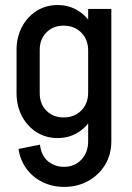

<svg xmlns="http://www.w3.org/2000/svg" viewBox="-20 -540 517 754"><path d="M326.2 18V-505H417.2V18ZM45 -173.8V-344.2H136V-173.8ZM136 -344H45Q45 -394.2 66.1 -434.2Q87.2 -474.2 123.8 -497.2Q160.2 -520.2 206.5 -520.2L229.5 -439.2Q188.8 -439.2 162.4 -412.8Q136 -386.2 136 -344ZM366.2 -341.5H326.2Q326.2 -384.8 299.1 -412Q272 -439.2 229.5 -439.2L206.5 -520.2Q252 -520.2 288.4 -497Q324.8 -473.8 345.5 -433.1Q366.2 -392.5 366.2 -341.5ZM136 -174Q136 -131.8 162.4 -105.2Q188.8 -78.8 229.5 -78.8L206.5 2.2Q160.2 2.2 123.8 -20.8Q87.2 -43.8 66.1 -83.8Q45 -123.8 45 -174ZM366.2 -176.5Q366.2 -125.5 345.5 -85Q324.8 -44.5 288.4 -21.1Q252 2.2 206.5 2.2L229.5 -78.8Q272 -78.8 299.1 -106Q326.2 -133.2 326.2 -176.5ZM417.2 15.2Q417.2 66.2 392.9 106.8Q368.5 147.2 326.6 170.6Q284.8 194 231.5 194V115.2Q272.8 115.2 299.5 86.9Q326.2 58.5 326.2 15.2ZM137 28Q142 71.8 168.8 93.5Q195.5 115.2 231.8 115.2V194Q185.5 194 146.8 174.9Q108 155.8 83.5 122Q59 88.2 52.8 45Z"/></svg>

Font: Akshar Light
Style: Regular
Weight: 300
Designer: Tall Chai
Foundry: Tall Chai
Version: Version 1.100